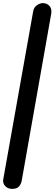

<svg xmlns="http://www.w3.org/2000/svg" viewBox="-26 -854 350 1233"><path d="M303 -766 113 309Q109 328 96 343.5Q83 359 52 359Q24 359 7 340.5Q-10 322 -5 297L187 -781Q191 -806 210.5 -820Q230 -834 249 -834Q275 -834 291.5 -816Q308 -798 303 -766Z"/></svg>

Font: Edu VIC WA NT Beginner
Style: Bold
Weight: 700
Designer: Tina and Corey Anderson
Foundry: Google for Education
Version: Version 1.003